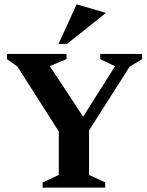

<svg xmlns="http://www.w3.org/2000/svg" viewBox="-20 -859 671 879"><path d="M175.1 0V-23.7L249.1 -58V-257.2L59.6 -554.6L12 -588.3V-612H284.6V-588.3L208 -556.5L360.7 -324.9L506.6 -555.9L439 -588.3V-612H630.6V-588.3L573.6 -554L387.6 -262V-58L461.6 -24V0ZM247.8 -657.9 330.8 -839 465 -799.9 287 -657.9Z"/></svg>

Font: Ancizar Serif Light
Style: Regular
Weight: 300
Designer: Cesar Puertas, Viviana Monsalve, Julian Moncada, Julian Prieto, Jose Castro, Felipe Aragon, Mariel Hernandez, Sara Alarc
Version: Version 8.100